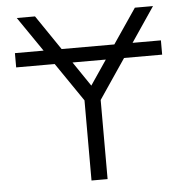

<svg xmlns="http://www.w3.org/2000/svg" viewBox="-52 -773 792 824"><g transform="rotate(-5 344.0 -361.5)"><path d="M309.1 0V-345.2L195.3 -511.7H29.3V-573.2H152.8L50.3 -722.7H128.9L230.5 -573.2H457.5L559.1 -722.7H637.2L536.1 -573.2H658.2V-511.7H494.1L378.4 -340.8V0ZM343.8 -405.8 415.5 -511.7H272Z"/></g></svg>

Font: Giphurs Light
Style: Regular
Weight: 300
Version: Version 0.920; ttfautohint (v1.8.4.7-5d5b)